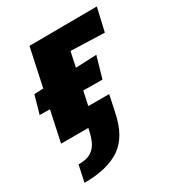

<svg xmlns="http://www.w3.org/2000/svg" viewBox="-153 -523 747 812"><g transform="rotate(-30 220.5 -117.0)"><path d="M20 0 111 -425H273L182 0ZM23 193 40 113Q82 113 104 98Q126 83 136.5 57.5Q147 32 153 0H109L126 -80H301L284 0Q263 106 199.5 149.5Q136 193 23 193ZM307 -147 2 -150 27 -238 337 -251ZM415 -314 181 -322 111 -425 441 -427Z"/></g></svg>

Font: Ysabeau Infant Black
Style: Italic
Weight: 900
Italic angle: -12°
Designer: Christian Thalmann (Catharsis Fonts)
Version: Version 2.001;gftools[0.9.30]; featfreeze: ss01,ss02,lnum